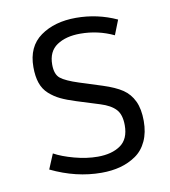

<svg xmlns="http://www.w3.org/2000/svg" viewBox="-63 -543 535 603"><g transform="rotate(-10 204.5 -241.5)"><path d="M73.2 -81.5Q97.7 -67.9 136.5 -57.4Q175.3 -46.9 210.9 -46.9Q255.9 -46.9 283.4 -66.2Q311 -85.4 311 -129.4Q311 -163.6 295.4 -180.4Q279.8 -197.3 247.1 -207.5L173.8 -230.5Q144.5 -239.7 125.7 -248.8Q106.9 -257.8 90.8 -272.2Q74.7 -286.6 67.4 -307.9Q60.1 -329.1 60.1 -358.9Q60.1 -424.3 105 -456.3Q149.9 -488.3 218.3 -488.3Q286.6 -488.3 348.1 -460L329.6 -413.1Q279.3 -437 222.7 -437Q177.2 -437 148.4 -417.7Q119.6 -398.4 119.6 -356.4Q119.6 -325.2 135.5 -312.5Q151.4 -299.8 192.4 -286.6L264.2 -263.7Q303.7 -251 325.9 -236.1Q348.1 -221.2 360.1 -196Q372.1 -170.9 372.1 -132.3Q372.1 -95.7 359.4 -68.4Q346.7 -41 324 -25.4Q301.3 -9.8 273.9 -2.4Q246.6 4.9 213.9 4.9Q132.8 4.9 53.2 -33.7Z"/></g></svg>

Font: Anaheim
Style: Regular
Weight: 400
Designer: vernon adams
Foundry: vernon adams
Version: Version 1.002; ttfautohint (v0.93.5-3d13) -l 8 -r 50 -G 200 